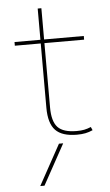

<svg xmlns="http://www.w3.org/2000/svg" viewBox="-63 -730 594 1041"><g transform="rotate(-5 234.5 -210.0)"><path d="M136 270H113L234 50H257ZM336 10Q255 10 219 -27.5Q183 -65 183 -150V-500H42V-520H183V-690H203V-520H419V-500H203V-150Q203 -74 233 -42Q263 -10 336 -10Q360 -10 377.5 -13.5Q395 -17 414 -25L422 -7Q402 2 382 6Q362 10 336 10Z"/></g></svg>

Font: M PLUS 2 Thin
Style: Regular
Weight: 100
Designer: Coji Morishita
Foundry: UNDERFOREST DESIGN
Version: Version 1.001